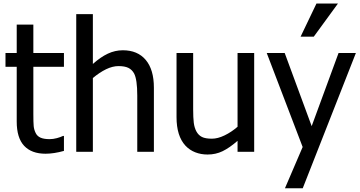

<svg xmlns="http://www.w3.org/2000/svg" viewBox="-20 -838 1988 1060"><path d="M72.3 -167V-469.2H10.3V-545.4H72.3V-702.1H164.1V-545.4H333V-469.2H164.1V-210Q164.1 -161.1 166 -141.4Q168 -121.6 176.8 -104Q185.1 -86.4 203.6 -78.1Q222.2 -69.8 253.9 -69.8Q273.4 -69.8 294.2 -75.4Q314.9 -81.1 327.6 -87.4H333V-4.9Q277.3 10.7 231.4 10.7Q154.3 10.7 113.3 -33Q72.3 -76.7 72.3 -167Z M829.6 0H737.8V-310.5Q737.8 -399.4 720.2 -432.6Q708.5 -453.6 688.5 -463.4Q668.5 -473.1 634.3 -473.1Q601.6 -473.1 565.4 -455.6Q529.3 -438 492.7 -407.2V0H400.9V-759.8H492.7V-484.9Q535.2 -522.9 575.2 -541.7Q615.2 -560.5 658.2 -560.5Q739.7 -560.5 784.7 -507.1Q829.6 -453.6 829.6 -354Z M1383.3 0H1291.5V-60.5Q1246.6 -21.5 1208.7 -3.2Q1170.9 15.1 1126 15.1Q1089.4 15.1 1058.1 2.9Q1026.9 -9.3 1003.9 -33.7Q954.6 -86.9 954.6 -191.4V-545.4H1046.4V-234.9Q1046.4 -187.5 1049.8 -160.4Q1053.2 -133.3 1064 -112.8Q1075.7 -91.3 1095 -81.8Q1114.3 -72.3 1149.9 -72.3Q1182.1 -72.3 1220 -90.6Q1257.8 -108.9 1291.5 -138.2V-545.4H1383.3Z M1845.7 -818.4 1712.4 -635.7H1639.6L1727.1 -818.4ZM1944.8 -545.4 1651.4 201.2H1553.2L1650.9 -26.4L1452.6 -545.4H1551.8L1700.7 -141.6L1849.1 -545.4Z"/></svg>

Font: SG Kara Bold
Style: Regular
Weight: 400
Designer: Damoon Khanjanzadeh
Version: Version 1.000